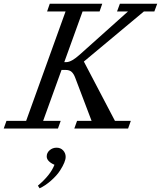

<svg xmlns="http://www.w3.org/2000/svg" viewBox="-71 -683 855 1020"><path d="M-51.3 0 -36.6 -41H67.9L277.3 -622.1H179.2L193.4 -663.1H472.2L458 -622.1H367.7L270.5 -353H281.7Q308.6 -353 354 -394L608.9 -622.1H550.8L565.9 -663.1H764.2L749 -622.1H693.4L374.5 -356L539.6 -41H624L609.4 0H323.7L338.4 -41H415.5L328.6 -270Q320.8 -291 309.3 -301.3Q297.9 -311.5 277.3 -311.5H255.9L158.2 -41H251.5L236.8 0ZM139.2 317.4 130.4 303.2Q197.3 247.1 218.3 192.4Q177.2 174.3 177.2 147.9Q177.2 128.4 192.9 115Q208.5 101.6 229.5 101.6Q251 101.6 264.4 116Q277.8 130.4 277.8 150.4Q277.8 176.3 248.5 222.2Q231 249.5 199.7 276.9Q168.5 304.2 139.2 317.4Z"/></svg>

Font: Elstob 6pt
Style: Italic
Weight: 400
Italic angle: -20°
Designer: Peter S. Baker
Version: Version 1.015